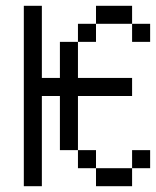

<svg xmlns="http://www.w3.org/2000/svg" viewBox="-20 -645 540 665"><path d="M500 -62.5V-125H437.5V-62.5H312.5V0H437.5V-62.5ZM437.5 -312.5V-375H250Q250 -375 250 -500H187.5Q187.5 -500 187.5 -375H125Q125 -375 125 -625H62.5Q62.5 -625 62.5 0H125V-312.5H187.5V-125H250V-62.5H312.5V-125H250V-312.5ZM500 -500V-562.5H437.5V-500ZM250 -500H312.5V-562.5H250ZM312.5 -562.5H437.5V-625H312.5Z"/></svg>

Font: Unifont
Style: Regular
Weight: 500
Version: Version 15.1.04